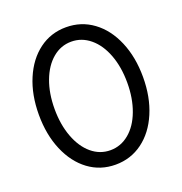

<svg xmlns="http://www.w3.org/2000/svg" viewBox="-130 -825 901 951"><g transform="rotate(-20 320.5 -350.0)"><path d="M46 -350Q46 -455 81 -537.5Q116 -620 178 -666Q240 -712 320 -712Q400 -712 462.5 -666Q525 -620 560 -537.5Q595 -455 595 -350Q595 -245 560 -162.5Q525 -80 462.5 -34Q400 12 320 12Q240 12 178 -34Q116 -80 81 -162.5Q46 -245 46 -350ZM320 -64Q375 -64 419 -100.5Q463 -137 487.5 -202.5Q512 -268 512 -350Q512 -433 487.5 -498Q463 -563 419 -599.5Q375 -636 320 -636Q265 -636 221.5 -599.5Q178 -563 153.5 -498Q129 -433 129 -350Q129 -268 153.5 -202.5Q178 -137 221.5 -100.5Q265 -64 320 -64Z"/></g></svg>

Font: Oak Sans
Style: Regular
Weight: 400
Designer: Erik Kennedy, Walven
Foundry: Erik Kennedy, Walven
Version: Version 1.000